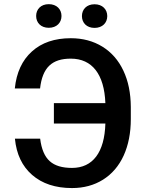

<svg xmlns="http://www.w3.org/2000/svg" viewBox="-20 -907 704 936"><path d="M156.2 -829.1C156.2 -796.4 179.2 -771.5 217.8 -771.5C256.3 -771.5 279.8 -796.4 279.8 -829.1C279.8 -861.8 256.3 -886.7 217.8 -886.7C179.2 -886.7 156.2 -861.8 156.2 -829.1ZM379.4 -828.6C379.4 -795.9 402.3 -771 440.9 -771C479.5 -771 502.9 -795.9 502.9 -828.6C502.9 -861.3 479.5 -886.2 440.9 -886.2C402.3 -886.2 379.4 -861.3 379.4 -828.6ZM52.7 -231C60.1 -155.3 87.9 -96.7 136.7 -54.2C185.5 -11.7 250.5 9.8 331.1 9.8C388.2 9.8 439 -3.9 482.4 -31.2C525.9 -58.6 559.6 -97.7 583 -148.9C606 -199.7 617.7 -258.8 617.7 -326.2V-386.2C617.2 -453.1 605.5 -511.7 581.5 -562.5C557.6 -613.3 523.4 -652.3 479 -679.7C434.6 -707 383.3 -720.7 325.2 -720.7C246.6 -720.7 183.1 -699.2 135.7 -656.2C87.9 -613.3 60.1 -553.2 52.2 -475.6H175.3C187 -578.6 233.9 -621.1 325.2 -621.1C429.2 -621.1 488.3 -544.9 493.7 -404.3H242.7V-304.7H493.7C489.7 -164.6 432.6 -88.4 331.1 -88.4C283.2 -88.4 247.1 -99.1 222.7 -121.1C197.8 -143.1 182.1 -179.7 175.8 -231Z"/></svg>

Font: Roboto Medium
Style: Regular
Weight: 500
Designer: Google
Version: Version 2.137; 2017